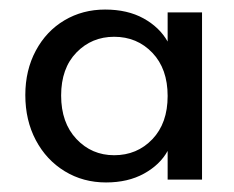

<svg xmlns="http://www.w3.org/2000/svg" viewBox="-20 -729 490 402"><path d="M200 -709Q247 -709 280.5 -690.5Q314 -672 331 -642V-703H403V-353H331V-413Q315 -384 281.5 -365.5Q248 -347 202 -347Q154 -347 115.5 -370.5Q77 -394 55 -435.5Q33 -477 33 -530Q33 -582 55 -623Q77 -664 115 -686.5Q153 -709 200 -709ZM219 -404Q267 -404 299 -437.5Q331 -471 331 -528Q331 -585 299 -618.5Q267 -652 219 -652Q172 -652 140 -619Q108 -586 108 -529Q108 -472 140 -438Q172 -404 219 -404Z"/></svg>

Font: Poppins A&M
Style: Regular-A&M
Weight: 400
Designer: Ninad Kale (Devanagari), Jonny Pinhorn (Latin)
Foundry: Indian Type Foundry
Version: 4.004